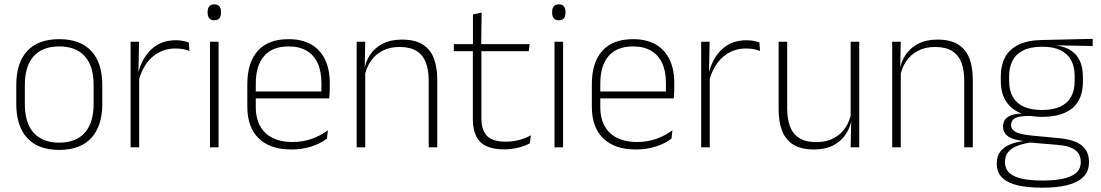

<svg xmlns="http://www.w3.org/2000/svg" viewBox="-20 -679 5073 885"><path d="M253 12Q155.5 12 105.2 -43Q55 -98 55 -201V-286.5Q55 -389.5 105.5 -444Q156 -498.5 253 -498.5Q350 -498.5 400.8 -444Q451.5 -389.5 451.5 -286.5V-201Q451.5 -98 400.8 -43Q350 12 253 12ZM253 -21.5Q330 -21.5 370.8 -67.2Q411.5 -113 411.5 -199.5V-288Q411.5 -374 371 -419.5Q330.5 -465 253 -465Q175.5 -465 135 -419.5Q94.5 -374 94.5 -288V-199.5Q94.5 -113 135 -67.2Q175.5 -21.5 253 -21.5Z M618.5 -305 605.5 -334 616 -337.5Q632.5 -409.5 677.5 -451.5Q722.5 -493.5 790.5 -493.5Q810 -493.5 825 -490.2Q840 -487 850.5 -483L853 -444Q840.5 -449.5 824 -452.5Q807.5 -455.5 788 -455.5Q728.5 -455.5 683.5 -417.5Q638.5 -379.5 618.5 -305ZM582 0V-486.5H621L618 -338L621.5 -334.5V0Z M948 0V-486.5H987.5V0ZM968 -585.5Q952.5 -585.5 944.8 -594.5Q937 -603.5 937 -620.5V-624.5Q937 -641 944.8 -650Q952.5 -659 968 -659Q983 -659 990.8 -650Q998.5 -641 998.5 -624.5V-620.5Q998.5 -603 990.8 -594.2Q983 -585.5 968 -585.5Z M1323 10Q1225 10 1172.5 -41.2Q1120 -92.5 1120 -187V-290.5Q1120 -391.5 1168.5 -445Q1217 -498.5 1310 -498.5Q1372 -498.5 1414.2 -474.2Q1456.5 -450 1478.2 -404.8Q1500 -359.5 1500 -295.5V-278Q1500 -265.5 1499.5 -252.8Q1499 -240 1497.5 -225.5H1461Q1461.5 -245.5 1461.5 -263.2Q1461.5 -281 1461.5 -296Q1461.5 -350.5 1444.2 -388Q1427 -425.5 1393.2 -445.2Q1359.5 -465 1310 -465Q1236 -465 1197.5 -421Q1159 -377 1159 -293V-245V-239V-184.5Q1159 -147 1170 -117.5Q1181 -88 1202.2 -67.2Q1223.5 -46.5 1255 -35.5Q1286.5 -24.5 1328 -24.5Q1375 -24.5 1415.5 -38.5Q1456 -52.5 1491.5 -78.5L1487 -40Q1456.5 -17 1414.8 -3.5Q1373 10 1323 10ZM1140 -225.5V-257.5H1487.5V-225.5Z M1956 0V-308Q1956 -356 1943 -390.5Q1930 -425 1900.5 -443.8Q1871 -462.5 1821.5 -462.5Q1776 -462.5 1742 -444.5Q1708 -426.5 1687.5 -395.2Q1667 -364 1660 -324L1649 -356H1659Q1664.5 -394 1685.5 -426Q1706.5 -458 1743.5 -477.2Q1780.5 -496.5 1832.5 -496.5Q1892 -496.5 1927.8 -474.2Q1963.5 -452 1979.5 -410.8Q1995.5 -369.5 1995.5 -311.5V0ZM1624 0V-486.5H1663.5L1661 -362.5L1663.5 -361V0Z M2304.5 9.5Q2253 9.5 2221.2 -5.8Q2189.5 -21 2174.5 -52.2Q2159.5 -83.5 2159.5 -130.5V-459H2199V-134.5Q2199 -79 2224.8 -52.5Q2250.5 -26 2311.5 -26Q2342 -26 2371.2 -33.2Q2400.5 -40.5 2427 -55.5L2422.5 -18.5Q2399.5 -6 2368.2 1.8Q2337 9.5 2304.5 9.5ZM2072 -443V-475.5H2421L2417 -443ZM2160 -469.5V-612.5L2200 -621L2198 -469.5Z M2536 0V-486.5H2575.5V0ZM2556 -585.5Q2540.5 -585.5 2532.8 -594.5Q2525 -603.5 2525 -620.5V-624.5Q2525 -641 2532.8 -650Q2540.5 -659 2556 -659Q2571 -659 2578.8 -650Q2586.5 -641 2586.5 -624.5V-620.5Q2586.5 -603 2578.8 -594.2Q2571 -585.5 2556 -585.5Z M2911 10Q2813 10 2760.5 -41.2Q2708 -92.5 2708 -187V-290.5Q2708 -391.5 2756.5 -445Q2805 -498.5 2898 -498.5Q2960 -498.5 3002.2 -474.2Q3044.5 -450 3066.2 -404.8Q3088 -359.5 3088 -295.5V-278Q3088 -265.5 3087.5 -252.8Q3087 -240 3085.5 -225.5H3049Q3049.5 -245.5 3049.5 -263.2Q3049.5 -281 3049.5 -296Q3049.5 -350.5 3032.2 -388Q3015 -425.5 2981.2 -445.2Q2947.5 -465 2898 -465Q2824 -465 2785.5 -421Q2747 -377 2747 -293V-245V-239V-184.5Q2747 -147 2758 -117.5Q2769 -88 2790.2 -67.2Q2811.5 -46.5 2843 -35.5Q2874.5 -24.5 2916 -24.5Q2963 -24.5 3003.5 -38.5Q3044 -52.5 3079.5 -78.5L3075 -40Q3044.5 -17 3002.8 -3.5Q2961 10 2911 10ZM2728 -225.5V-257.5H3075.5V-225.5Z M3248.5 -305 3235.5 -334 3246 -337.5Q3262.5 -409.5 3307.5 -451.5Q3352.5 -493.5 3420.5 -493.5Q3440 -493.5 3455 -490.2Q3470 -487 3480.5 -483L3483 -444Q3470.5 -449.5 3454 -452.5Q3437.5 -455.5 3418 -455.5Q3358.5 -455.5 3313.5 -417.5Q3268.5 -379.5 3248.5 -305ZM3212 0V-486.5H3251L3248 -338L3251.5 -334.5V0Z M3608.5 -486.5V-178.5Q3608.5 -130.5 3621.5 -96Q3634.5 -61.5 3664 -42.8Q3693.5 -24 3743 -24Q3789 -24 3822.8 -42Q3856.5 -60 3877.2 -91.2Q3898 -122.5 3904.5 -162.5L3915.5 -130.5H3905.5Q3900 -93 3879 -60.8Q3858 -28.5 3821.2 -9.2Q3784.5 10 3732 10Q3673 10 3637 -12.2Q3601 -34.5 3585 -75.8Q3569 -117 3569 -175V-486.5ZM3940.5 -486.5V0H3901L3903.5 -123.5L3901 -125.5V-486.5Z M4424.5 0V-308Q4424.5 -356 4411.5 -390.5Q4398.5 -425 4369 -443.8Q4339.5 -462.5 4290 -462.5Q4244.5 -462.5 4210.5 -444.5Q4176.5 -426.5 4156 -395.2Q4135.5 -364 4128.5 -324L4117.5 -356H4127.5Q4133 -394 4154 -426Q4175 -458 4212 -477.2Q4249 -496.5 4301 -496.5Q4360.5 -496.5 4396.2 -474.2Q4432 -452 4448 -410.8Q4464 -369.5 4464 -311.5V0ZM4092.5 0V-486.5H4132L4129.5 -362.5L4132 -361V0Z M4784 -140.5Q4692 -140.5 4642.5 -182.8Q4593 -225 4593 -306V-328Q4593 -376.5 4612 -413.5Q4631 -450.5 4672.5 -471.8Q4714 -493 4780.5 -494.5L5016.5 -500V-467L4843 -470V-470.5Q4890.5 -464.5 4918.8 -444.8Q4947 -425 4959.2 -394.5Q4971.5 -364 4971.5 -325V-302Q4971.5 -222 4923.8 -181.2Q4876 -140.5 4784 -140.5ZM4781 153H4790.5Q4841.5 153 4879.8 144.8Q4918 136.5 4939.8 118.2Q4961.5 100 4961.5 69V67Q4961.5 32.5 4936.2 12.8Q4911 -7 4851.5 -11.5L4720.5 -22.5L4739 -23.5Q4701.5 -18.5 4673 -8.2Q4644.5 2 4628.5 20.2Q4612.5 38.5 4612.5 66.5V68Q4612.5 100.5 4633.8 119Q4655 137.5 4693 145.2Q4731 153 4781 153ZM4779.5 186Q4718 186 4672 175.5Q4626 165 4600.2 140.8Q4574.5 116.5 4574.5 75V73Q4574.5 39.5 4592.2 18Q4610 -3.5 4639.5 -14.8Q4669 -26 4704 -29.5L4703 -28.5Q4650.5 -33.5 4627 -50.2Q4603.5 -67 4603.5 -95.5V-96Q4603.5 -114 4612.2 -127Q4621 -140 4640.5 -147.5Q4660 -155 4691 -155.5V-163L4759 -144L4720.5 -144.5Q4675.5 -144 4658 -133.8Q4640.5 -123.5 4640.5 -103.5V-103Q4640.5 -81.5 4663.2 -70Q4686 -58.5 4742 -53.5L4858.5 -42.5Q4933.5 -35.5 4966.5 -8.2Q4999.5 19 4999.5 66.5V69Q4999.5 111 4973.2 136.8Q4947 162.5 4900 174.2Q4853 186 4790 186ZM4783.5 -172Q4833 -172 4866.2 -187Q4899.5 -202 4916.5 -232Q4933.5 -262 4933.5 -305.5V-329.5Q4933.5 -372 4917 -402Q4900.5 -432 4867.8 -447.8Q4835 -463.5 4786.5 -463.5H4782.5Q4729 -463.5 4695.5 -446.2Q4662 -429 4646.8 -398.5Q4631.5 -368 4631.5 -328.5V-307Q4631.5 -262.5 4648.5 -232.5Q4665.5 -202.5 4699.2 -187.2Q4733 -172 4783.5 -172Z"/></svg>

Font: Anek Gurmukhi Medium ExtraLight
Style: Regular
Weight: 250
Version: Version 1.003